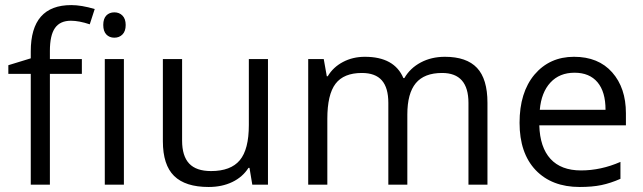

<svg xmlns="http://www.w3.org/2000/svg" viewBox="-20 -733 2553 762"><path d="M304.9 -498.5V-439.8H178V0H102.1V-439.8H13.1V-474.2L102.1 -501.5V-529.3Q102.1 -712.8 262.9 -712.8Q302.8 -712.8 355.9 -697.2L336.2 -636.5Q293.7 -650.7 261.4 -650.7Q218.4 -650.7 198.2 -621.8Q178 -593 178 -530.8V-498.5Z M466.1 -596.3Q453.5 -583.4 433.8 -583.4Q414.1 -583.4 401.9 -596.3Q389.8 -609.2 389.8 -634Q389.8 -658.7 401.9 -671.4Q414.1 -684 433.8 -684Q453.5 -684 466.1 -671.1Q478.8 -658.2 478.8 -633.7Q478.8 -609.2 466.1 -596.3ZM471.7 -498.5V0H395.9V-498.5Z M626.4 -498.5H702.7V-174.9Q702.7 -113.8 730.8 -83.9Q758.8 -54.1 817.5 -54.1Q895.9 -54.1 931.7 -97.1Q967.6 -140 967.6 -236.6V-498.5H1043.5V0H981.3L970.2 -66.7H966.1Q942.9 -30.3 901.9 -10.6Q861 9.1 807.9 9.1Q715.9 9.1 671.1 -34.6Q626.4 -78.4 626.4 -172.4Z M1914.6 0H1839.2V-324.6Q1839.2 -443.4 1734.6 -443.4Q1663.8 -443.4 1630.2 -402.9Q1596.6 -362.5 1596.6 -278.6V0H1521.2V-324.6Q1521.2 -384.7 1495.4 -414.1Q1469.7 -443.4 1416.1 -443.4Q1344.3 -443.4 1311.7 -400.7Q1279.1 -357.9 1279.1 -261.4V0H1203.2V-498.5H1264.9L1277 -430.2H1280.6Q1302.3 -466.6 1341.3 -487.1Q1380.2 -507.6 1428.2 -507.6Q1545 -507.6 1580.9 -423.2H1584.9Q1607.7 -462.6 1649.9 -485.1Q1692.1 -507.6 1745.7 -507.6Q1831.6 -507.6 1873.1 -463.6Q1914.6 -419.6 1914.6 -325.1Z M2280.6 9.1Q2169.9 9.1 2105.7 -58.1Q2042 -125.4 2042 -245.7Q2042 -366 2101.1 -436.8Q2161.3 -507.6 2258.1 -507.6Q2354.9 -507.6 2409.5 -445.9Q2464.1 -384.2 2464.1 -283.6V-235.6H2120.3Q2122.9 -148.1 2164.8 -102.4Q2206.8 -56.6 2285.9 -56.6Q2365 -56.6 2442.4 -90.5V-23.3Q2403.4 -6.1 2367 1.5Q2330.6 9.1 2280.6 9.1ZM2383.2 -297.3Q2383.2 -368.6 2351.4 -406.5Q2319.5 -444.4 2260.1 -444.4Q2200.7 -444.4 2164.6 -405.5Q2128.4 -366.5 2122.3 -297.3Z"/></svg>

Font: Khula
Style: Regular
Weight: 400
Designer: Erin McLaughlin, Steve Matteson
Version: Version 1.000;PS 1.0;hotconv 1.0.72;makeotf.lib2.5.5900; ttf